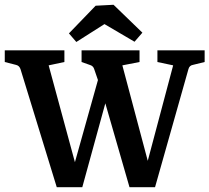

<svg xmlns="http://www.w3.org/2000/svg" viewBox="-23 -783 878 805"><path d="M431 -395 322 2H215L63 -493Q58 -508 44 -511L-3 -523V-572H247V-523L181 -509L299 -74H283L394 -470ZM372 -493Q368 -507 353 -511L319 -523V-572H562V-523L490 -509L606 -73H587L703 -509L637 -523V-572H835V-523L786 -511Q779 -510 774 -505.5Q769 -501 767 -493L627 2H520L405 -397ZM266 -643 378 -759 453 -763 574 -646 541 -608 415 -682 297 -607Z"/></svg>

Font: Rasa SemiBold
Style: Regular
Weight: 600
Designer: Anna Giedrys (Yrsa+Rasa design), David Brezina (Yrsa art-direction, Rasa art-direction, design)
Foundry: Rosetta Type Foundry
Version: Version 2.004